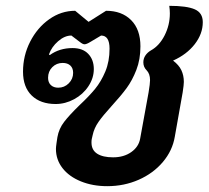

<svg xmlns="http://www.w3.org/2000/svg" viewBox="-20 -630 716 659"><path d="M172 -119Q172 -125 174 -139L177 -159Q182 -188 200 -211.5Q218 -235 253 -269Q286 -300 306.5 -325Q327 -350 341.5 -384.5Q356 -419 356 -463Q356 -508 327 -508L290 -486Q277 -478 270 -478Q264 -478 254 -486L225 -508Q202 -508 179.5 -488.5Q157 -469 148 -443L151 -441Q184 -465 229 -465Q264 -465 283 -445Q302 -425 302 -393Q302 -362 283.5 -334Q265 -306 234.5 -289.5Q204 -273 171 -273Q119 -273 89 -302Q59 -331 59 -384Q59 -439 83.5 -487Q108 -535 149 -564Q190 -593 238 -593L284 -555L344 -593Q398 -593 430 -561Q462 -529 462 -471Q462 -426 448 -390Q434 -354 414.5 -327.5Q395 -301 363 -266Q333 -233 318 -211.5Q303 -190 298 -166L295 -153Q294 -149 294 -141Q294 -115 313.5 -102.5Q333 -90 368 -90Q405 -90 430.5 -108Q456 -126 461 -154L490 -313Q495 -343 495 -355Q495 -377 483 -389Q472 -400 472 -416Q472 -429 479 -439.5Q486 -450 498 -457Q527 -473 545 -508.5Q563 -544 563 -584Q563 -596 561 -610Q621 -610 648.5 -598Q676 -586 676 -554Q676 -514 648.5 -478.5Q621 -443 574 -422Q594 -407 602.5 -389Q611 -371 611 -349Q611 -339 607 -313L580 -161Q572 -113 539 -74Q506 -35 456 -13Q406 9 348 9Q298 9 257.5 -7.5Q217 -24 194.5 -53Q172 -82 172 -119ZM231 -380Q231 -396 221.5 -405Q212 -414 195 -414Q174 -414 159.5 -399.5Q145 -385 145 -363Q145 -347 154.5 -338Q164 -329 180 -329Q201 -329 216 -344Q231 -359 231 -380Z"/></svg>

Font: K2D
Style: Bold Italic
Weight: 700
Italic angle: -10°
Designer: Katatrad Aksorn Co.,Ltd.
Foundry: Cadson Demak Co.,Ltd.
Version: Version 1.000; ttfautohint (v1.6)